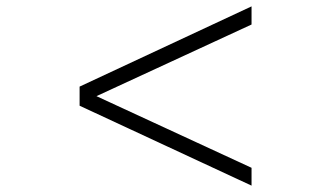

<svg xmlns="http://www.w3.org/2000/svg" viewBox="-20 -665 1040 603"><path d="M770 -82 230 -333V-393L770 -645V-588L283 -363L770 -138Z"/></svg>

Font: Zen Old Mincho SemiBold
Style: Regular
Weight: 600
Version: Version 1.500